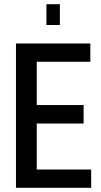

<svg xmlns="http://www.w3.org/2000/svg" viewBox="-20 -894 479 914"><path d="M56 0V-687H410V-600H155V-394H378V-306H155V-87H414V0ZM201 -775V-874H265V-775Z"/></svg>

Font: Archivo ExtraCondensed Medium
Style: Regular
Weight: 500
Width: 2
Designer: Hector Gatti
Foundry: Omnibus-Type
Version: Version 2.001